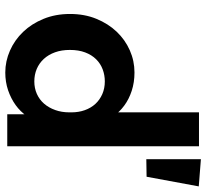

<svg xmlns="http://www.w3.org/2000/svg" viewBox="-46 -700 754 701"><g transform="rotate(90 330.5 -350.0)"><path d="M397.7 0H514.5V-325.5V-332.5V-700H390.7V-332.5V-325.5V-126L397.7 -111ZM245.2 7.2Q279.7 7.2 309.9 -3Q340 -13.3 363.9 -30.4Q387.7 -47.5 403.9 -70.9Q420 -94.3 425.8 -120.8V-226.8H390.7Q390.7 -198.5 382.2 -174.9Q373.7 -151.3 359 -134.4Q344.2 -117.5 323.4 -108.1Q302.5 -98.8 277.8 -98.8Q253.3 -98.8 232.3 -107.6Q211.3 -116.5 195.6 -133.5Q180 -150.5 171.4 -174.5Q162.8 -198.5 162.8 -228.5Q162.8 -260.5 171.9 -284.5Q181 -308.5 196.9 -324.5Q212.8 -340.5 233.8 -348.4Q254.8 -356.2 277.5 -356.2Q303 -356.2 324.1 -347Q345.2 -337.7 360 -321.6Q374.7 -305.5 382.7 -283.1Q390.7 -260.8 390.7 -234.5H420.8V-342Q418.5 -366 404 -387.9Q389.5 -409.8 366.2 -427Q343 -444.3 312.1 -454.4Q281.2 -464.5 245.2 -464.5Q202.7 -464.5 164.1 -447.4Q125.5 -430.3 96.1 -399.3Q66.7 -368.3 49.1 -325.1Q31.5 -282 31.5 -229Q31.5 -176 49.4 -132.4Q67.2 -88.8 97 -57.8Q126.7 -26.8 165.4 -9.8Q204 7.2 245.2 7.2ZM561.8 -507.7 625.8 -508.7 661 -699.2 561.8 -707Z"/></g></svg>

Font: Tilda Sans VF
Style: Regular
Weight: 400
Designer: ParaType Ltd
Foundry: ParaType Ltd
Version: Version 1.010